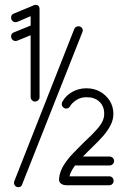

<svg xmlns="http://www.w3.org/2000/svg" viewBox="-20 -768 511 796"><path d="M72 -4Q69 8 56 8Q48 8 43 2.5Q38 -3 38 -11Q38 -14 39 -16L288 -648Q293 -659 305 -659Q313 -659 318 -654Q323 -649 323 -642Q323 -638 322 -636ZM51 -599Q48 -598 44 -598Q37 -598 31.5 -603.5Q26 -609 26 -617Q26 -630 38 -634L107 -662V-701L51 -677Q48 -676 44 -676Q37 -676 31.5 -681.5Q26 -687 26 -695Q26 -708 38 -712L120 -746Q131 -750 137.5 -745.5Q144 -741 144 -729V-365Q144 -358 138.5 -352.5Q133 -347 125 -347Q118 -347 112.5 -352.5Q107 -358 107 -365V-622ZM433 -37Q441 -37 446 -31.5Q451 -26 451 -18Q451 -11 446 -5.5Q441 0 433 0H256Q242 0 232.5 -7Q223 -14 225 -29Q228 -58 245 -84.5Q262 -111 284.5 -134Q307 -157 327 -177Q363 -210 387.5 -238.5Q412 -267 412 -296V-297Q412 -327 392.5 -346Q373 -365 339 -365H338Q315 -365 297 -353.5Q279 -342 270 -327Q265 -318 254 -318Q247 -318 241.5 -323.5Q236 -329 236 -337Q236 -342 239 -347Q253 -372 279.5 -387Q306 -402 338 -402H339Q370 -402 395 -388Q420 -374 435 -350Q450 -326 450 -297V-296Q450 -271 438 -248Q426 -225 407 -203.5Q388 -182 366 -161Q344 -140 324 -119H434Q442 -119 447.5 -113.5Q453 -108 453 -101Q453 -93 447.5 -87.5Q442 -82 434 -82H291Q283 -71 277 -60Q271 -49 268 -37Z"/></svg>

Font: Libertine Sup Medium
Style: Regular
Weight: 500
Designer: Bastien Sozeau
Foundry: NBR — Bastien Sozeau
Version: Version 2.003; ttfautohint (v1.8.4.7-5d5b);gftools[0.9.33]